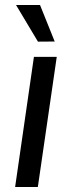

<svg xmlns="http://www.w3.org/2000/svg" viewBox="-20 -743 285 763"><path d="M40.1 0 114.8 -517H205.5L130.4 0ZM130.8 -577.5 43.8 -723H139.1L197.4 -578Z"/></svg>

Font: Public Sans Thin
Style: Italic
Weight: 100
Italic angle: -8°
Designer: The Public Sans project authors (U.S. Web Design System). Libre Franklin designed by Pablo Impallari and Rodrigo Fuenzal
Version: Version 2.000